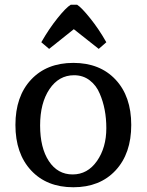

<svg xmlns="http://www.w3.org/2000/svg" viewBox="-20 -775 618 809"><path d="M400 -381Q386 -415 358 -436.5Q330 -458 292 -458Q228 -458 188.5 -399.5Q149 -341 149 -246.5Q149 -152 186 -96Q223 -40 286 -40Q349 -40 388.5 -96.5Q428 -153 428 -235Q428 -317 400 -381ZM289 14Q177 14 111 -57Q45 -128 45 -248.5Q45 -369 111 -439.5Q177 -510 289 -510Q401 -510 467 -439.5Q533 -369 533 -248.5Q533 -128 467 -57Q401 14 289 14ZM278 -755H305Q323 -744 360 -698Q397 -652 428 -597L396 -569L291 -652L187 -569L154 -597Q186 -653 222 -698Q258 -743 278 -755Z"/></svg>

Font: Gabriela
Style: Regular
Weight: 400
Designer: Eduardo Rodriguez Tunni
Foundry: Eduardo Rodriguez Tunni
Version: Version 1.003